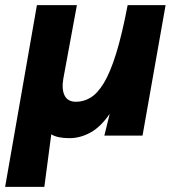

<svg xmlns="http://www.w3.org/2000/svg" viewBox="-49 -529 679 749"><path d="M449 -509H597L507 0H358L379 -85Q344 -34 304 -12Q264 10 222 10Q175 10 151 -5L124 200H-29L95 -509H251L198 -222Q191 -181 203 -156.5Q215 -132 248 -132Q277 -132 304 -148Q331 -164 356 -205Q381 -246 404 -320Q427 -394 449 -509Z"/></svg>

Font: Livvic
Style: Bold Italic
Weight: 700
Italic angle: -10°
Designer: Jacques Le Bailly, Baron von Fonthausen
Version: Version 1.001; ttfautohint (v1.8.2)